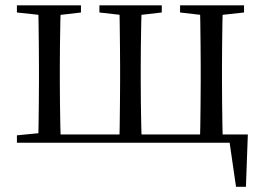

<svg xmlns="http://www.w3.org/2000/svg" viewBox="-20 -536 990 721"><path d="M123.1 0Q124.3 -24.4 124.8 -65.3Q125.3 -106.3 125.8 -150.3Q126.3 -194.3 126.3 -228.5V-288.3Q126.3 -321.7 125.8 -365.7Q125.3 -409.7 124.8 -450.7Q124.3 -491.8 123.1 -516H208.4Q207.4 -491.8 206.5 -450.7Q205.7 -409.7 205.2 -365.7Q204.7 -321.7 204.7 -288.3V-228.5Q204.7 -194.3 205.2 -150.3Q205.7 -106.3 206.5 -65.3Q207.4 -24.4 208.4 0ZM427.8 0Q429 -24.4 429.5 -65.3Q430 -106.3 430.5 -150.3Q431 -194.3 431 -228.5V-288.3Q431 -321.7 430.5 -365.7Q430 -409.7 429.5 -450.7Q429 -491.8 427.8 -516H512.3Q511.3 -491.8 510.4 -450.7Q509.5 -409.7 509 -365.7Q508.5 -321.7 508.5 -288.3V-228.5Q508.5 -194.3 509 -150.3Q509.5 -106.3 510.4 -65.3Q511.3 -24.4 512.3 0ZM730.7 0Q731.7 -24.4 732.2 -65.3Q732.7 -106.3 733.2 -150.3Q733.7 -194.3 733.7 -228.5V-288.3Q733.7 -321.7 733.2 -365.7Q732.7 -409.7 732.2 -450.7Q731.7 -491.8 730.7 -516H816.9Q815.9 -491.8 815.2 -450.7Q814.6 -409.7 814.1 -365.7Q813.6 -321.7 813.6 -288.3V-228.5Q813.6 -194.3 814.1 -150.3Q814.6 -106.3 815.2 -65.3Q815.9 -24.4 816.9 0ZM866.3 165.4 838.3 -27.9 875.2 0H167V-31.1H910.7L903.5 165.4ZM43.5 -489.1V-516H284V-489.1L184.2 -477.4H152.7ZM353.3 -489.1V-516H587.5V-489.1L486.1 -477.4H456.4ZM656.2 -489.1V-516H896.4V-489.1L789.4 -477.4H757.7ZM43.5 0V-27.8L152.7 -38.6H167V0Z"/></svg>

Font: Noto Serif SC
Style: Regular
Weight: 200
Designer: Ryoko NISHIZUKA 西塚涼子 (kana & ideographs); Frank Grießhammer (Latin, Greek & Cyrillic); Wenlong ZHANG 张文龙 (bopomofo); San
Foundry: Adobe
Version: Version 2.001;hotconv 1.1.0;makeotfexe 2.6.0